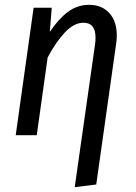

<svg xmlns="http://www.w3.org/2000/svg" viewBox="-20 -559 562 794"><path d="M463 -412Q463 -394 460 -376L378 204L289 215L373 -375Q375 -386 375 -404Q375 -465 325 -465Q286 -465 248 -424.5Q210 -384 177 -321L132 0H45L119 -527H194L186 -427Q222 -481 261 -510Q300 -539 349 -539Q401 -539 432 -505Q463 -471 463 -412Z"/></svg>

Font: Fira Sans Condensed
Style: Italic
Weight: 400
Width: 3
Italic angle: -8°
Designer: bBox Type GmbH & Carrois Corporate GbR & Edenspiekermann AG
Foundry: bBox Type GmbH & Carrois Corporate GbR & Edenspiekermann AG
Version: Version 4.301